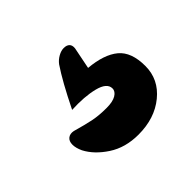

<svg xmlns="http://www.w3.org/2000/svg" viewBox="-78 -103 417 417"><g transform="rotate(-45 131.0 106.0)"><path d="M26 167Q20 154 20 144Q20 133 26.5 128Q33 123 43 125Q71 133 88.5 136.5Q106 140 129 140Q148 140 158 134Q168 128 168 119Q168 102 140 95Q112 88 73 90Q102 31 123 0Q129 -8 138 -13Q147 -18 155 -18Q164 -18 168.5 -13.5Q173 -9 172 0L162 50Q207 54 230 73Q253 92 253 135Q253 176 220 203Q187 230 137 230Q97 230 68 211Q39 192 26 167Z"/></g></svg>

Font: Gold Bold
Style: Regular
Weight: 400
Designer: jaiki
Version: Version 1.000